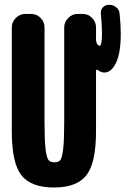

<svg xmlns="http://www.w3.org/2000/svg" viewBox="-20 -790 540 819"><path d="M490.2 -731.4Q495.1 -686.5 495.1 -644.5Q495.1 -564.5 475.1 -522.5Q455.1 -480.5 424.8 -480.5Q411.1 -480.5 397.5 -491.2Q396.5 -493.2 393.1 -492.2Q389.6 -491.2 389.6 -489.3V-230.5Q389.6 -94.7 348.6 -42.5Q307.6 9.8 210 9.8Q112.3 9.8 71.3 -42.5Q30.3 -94.7 30.3 -230.5V-672.9Q30.3 -696.3 47.4 -713.4Q64.5 -730.5 86.9 -730.5H113.3Q136.7 -730.5 153.3 -713.4Q169.9 -696.3 169.9 -672.9V-269.5Q169.9 -190.4 174.3 -154.3Q178.7 -118.2 186.5 -107.9Q194.3 -97.7 212.4 -97.7Q230.5 -97.7 237.8 -107.9Q245.1 -118.2 249.5 -154.8Q253.9 -191.4 253.9 -269.5V-672.9Q253.9 -696.3 271 -713.4Q288.1 -730.5 310.5 -730.5H333Q356.4 -730.5 373 -713.4Q389.6 -696.3 389.6 -672.9V-620.1Q389.6 -611.3 393.6 -603.5Q399.4 -594.7 405.3 -594.7Q415 -594.7 415 -650.4Q415 -678.7 410.2 -731.4Q408.2 -747.1 418.5 -758.3Q428.7 -769.5 445.3 -769.5Q462.9 -769.5 476.1 -758.8Q489.3 -748 490.2 -731.4Z"/></svg>

Font: Rounded Mgen+ 1mn bold
Style: Bold
Weight: 700
Designer: [Source Han Sans]
Ryoko NISHIZUKA  (kana & ideographs); Paul D. Hunt (Latin, Greek & Cyrillic); Wenlong ZHANG  (bopomofo
Version: Version 1.059.20150602